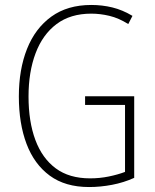

<svg xmlns="http://www.w3.org/2000/svg" viewBox="-20 -744 624 774"><path d="M323 -356H521V-27Q479 -8 432 1Q385 10 339 10Q243 10 180.5 -36Q118 -82 87 -164Q56 -246 56 -355Q56 -464 89 -547Q122 -630 187 -677Q252 -724 348 -724Q392 -724 433 -714Q474 -704 514 -680L497 -647Q459 -671 421.5 -680Q384 -689 348 -689Q264 -689 208 -647Q152 -605 123.5 -529.5Q95 -454 95 -355Q95 -254 122.5 -180Q150 -106 204.5 -65.5Q259 -25 343 -25Q382 -25 418.5 -32.5Q455 -40 484 -51V-321H323Z"/></svg>

Font: Noto Sans Thai Cond ExtLt
Style: Regular
Weight: 200
Width: 3
Designer: Monotype Design Team
Foundry: Monotype Imaging Inc.
Version: Version 2.002; ttfautohint (v1.8.4.7-5d5b)